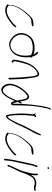

<svg xmlns="http://www.w3.org/2000/svg" viewBox="1140 -1920 867 3187"><g transform="rotate(90 1573.5 -326.5)"><path d="M48 -26C59 -1 98 18 142 20C214 24 284 -17 340 -60C370 -82 408 -112 424 -135C432 -148 434 -158 428 -161V-162C423 -166 412 -159 409 -154L408 -153C372 -109 313 -67 267 -39C225 -13 153 9 98 -18C76 -30 65 -39 71 -75C71 -90 77 -110 84 -132C112 -219 178 -300 231 -354C256 -382 280 -402 308 -410H309C318 -411 326 -412 333 -413C348 -415 373 -416 384 -419C397 -422 409 -423 413 -428V-429C423 -447 415 -451 397 -448H396C385 -445 381 -443 380 -448C360 -446 344 -446 324 -442C292 -436 264 -411 232 -378C192 -338 141 -271 111 -218C81 -164 49 -77 66 -33ZM443 -142H442Z M557 -352C518 -279 525 -209 548 -163C566 -127 601 -92 633 -72C661 -54 701 -37 747 -48C821 -63 883 -115 910 -195C933 -254 933 -317 930 -364L927 -391L930 -394C951 -411 925 -423 919 -430C918 -438 917 -444 914 -450V-451C905 -476 887 -507 870 -518H869L861 -525C853 -535 836 -513 844 -503L852 -496C858 -491 869 -475 877 -464L887 -450L870 -455C843 -464 814 -467 780 -467C739 -469 703 -462 665 -449C622 -436 581 -396 557 -352ZM555 -224C546 -306 597 -398 667 -420C700 -431 736 -438 772 -436C820 -436 861 -430 894 -407L895 -406L897 -395C906 -341 912 -269 885 -193C853 -104 777 -52 696 -69C641 -84 595 -122 571 -174C563 -189 557 -205 555 -224ZM852 -496H851ZM935 -410Z M981 -195C972 -155 966 -115 981 -100C988 -91 993 -87 999 -87H1006C1012 -87 1017 -93 1019 -100C1021 -107 1018 -113 1012 -113H1006L1005 -114C989 -126 1000 -164 1007 -195L1022 -258C1028 -279 1034 -301 1041 -324C1066 -408 1115 -473 1172 -504C1192 -516 1209 -526 1223 -508C1231 -499 1235 -484 1240 -465C1245 -443 1249 -417 1251 -387C1262 -301 1265 -249 1269 -139L1273 -42C1272 -22 1298 -34 1299 -49L1296 -146C1293 -258 1289 -308 1275 -395C1268 -447 1263 -503 1241 -529C1220 -552 1198 -546 1167 -528C1137 -509 1107 -482 1082 -451C1042 -404 1017 -336 996 -258ZM1172 -504Z M1384 -134C1361 -64 1368 -11 1390 28C1409 62 1446 97 1495 83C1563 60 1613 -38 1652 -129L1657 -140L1660 -129C1664 -107 1680 -73 1701 -75C1716 -77 1728 -93 1728 -114C1729 -272 1729 -452 1773 -644C1777 -667 1782 -685 1787 -699L1797 -722C1801 -732 1800 -738 1794 -740C1788 -742 1782 -738 1778 -727L1769 -705C1763 -688 1756 -668 1751 -643C1746 -620 1741 -593 1736 -561C1721 -461 1709 -353 1704 -260L1703 -235C1702 -197 1701 -160 1702 -126V-93L1692 -121C1689 -129 1686 -137 1683 -146L1682 -147C1680 -160 1675 -171 1673 -182L1700 -250C1698 -249 1694 -247 1694 -246C1693 -249 1690 -250 1688 -251C1678 -253 1675 -245 1670 -231L1664 -217L1663 -230C1656 -280 1647 -334 1619 -362C1582 -406 1515 -339 1474 -290C1438 -247 1404 -195 1384 -134ZM1395 -53C1393 -107 1419 -166 1445 -210C1471 -254 1508 -302 1545 -329C1564 -346 1587 -358 1604 -341C1619 -325 1630 -289 1634 -261L1641 -215C1643 -202 1648 -188 1650 -177L1649 -175C1622 -106 1586 -27 1547 18V19C1519 50 1489 73 1454 52C1421 35 1396 -8 1395 -53ZM1545 -329V-328ZM1700 -250C1702 -251 1703 -252 1703 -252V-253C1703 -255 1704 -258 1704 -260Z M1877 -444C1875 -408 1870 -365 1866 -323C1863 -267 1863 -199 1868 -146C1870 -100 1876 -56 1885 -25C1891 -2 1898 18 1926 3C1948 -8 1972 -45 1989 -77H1990C2042 -161 2083 -269 2131 -362C2163 -417 2199 -480 2220 -539L2226 -553C2231 -568 2218 -578 2208 -568C2206 -566 2204 -562 2202 -557L2197 -544C2193 -535 2186 -522 2179 -504C2161 -461 2133 -413 2108 -370C2049 -264 2009 -129 1943 -42C1936 -33 1926 -18 1915 -18H1913L1914 -20C1912 -23 1908 -30 1906 -39C1889 -90 1892 -172 1890 -242C1890 -295 1893 -348 1898 -398C1900 -422 1901 -439 1905 -457L1906 -463C1912 -468 1922 -472 1923 -476C1925 -485 1921 -494 1914 -494C1910 -494 1908 -493 1905 -490H1904C1888 -479 1878 -470 1857 -490Z M2177 -26C2188 -1 2227 18 2271 20C2343 24 2413 -17 2469 -60C2499 -82 2537 -112 2553 -135C2561 -148 2563 -158 2557 -161V-162C2552 -166 2541 -159 2538 -154L2537 -153C2501 -109 2442 -67 2396 -39C2354 -13 2282 9 2227 -18C2205 -30 2194 -39 2200 -75C2200 -90 2206 -110 2213 -132C2241 -219 2307 -300 2360 -354C2385 -382 2409 -402 2437 -410H2438C2447 -411 2455 -412 2462 -413C2477 -415 2502 -416 2513 -419C2526 -422 2538 -423 2542 -428V-429C2552 -447 2544 -451 2526 -448H2525C2514 -445 2510 -443 2509 -448C2489 -446 2473 -446 2453 -442C2421 -436 2393 -411 2361 -378C2321 -338 2270 -271 2240 -218C2210 -164 2178 -77 2195 -33ZM2572 -142H2571Z M2755 -695C2753 -687 2760 -680 2768 -680C2776 -680 2782 -685 2784 -693C2786 -701 2780 -709 2772 -709C2764 -709 2757 -704 2755 -695ZM2690 -373C2685 -350 2680 -326 2674 -299C2668 -272 2662 -246 2656 -216L2637 -126C2629 -86 2619 -12 2616 19V30C2618 45 2642 42 2642 24L2643 14C2644 7 2645 -11 2648 -39C2659 -121 2680 -213 2700 -299C2706 -325 2710 -350 2716 -374C2723 -412 2733 -450 2745 -481L2752 -500C2754 -503 2753 -507 2752 -510C2746 -521 2732 -512 2727 -504L2721 -484C2709 -452 2697 -413 2690 -373ZM2716 -371Z M2718 -30C2716 -22 2720 -16 2726 -16C2736 -16 2740 -20 2744 -29L2749 -47C2765 -97 2796 -145 2817 -193C2829 -225 2846 -257 2855 -286C2862 -308 2870 -332 2880 -351L2894 -379L2912 -410C2930 -442 2953 -458 2980 -464L2993 -467C3009 -471 3027 -470 3044 -467C3062 -464 3076 -454 3095 -457H3096C3105 -457 3119 -458 3125 -460H3133C3148 -463 3153 -490 3136 -486H3129C3120 -484 3110 -484 3101 -482H3100C3095 -482 3092 -483 3088 -484L3073 -488C3066 -490 3060 -491 3053 -492L3032 -495C3015 -498 2997 -492 2980 -489L2964 -483C2957 -480 2949 -478 2943 -474C2921 -463 2909 -448 2894 -425L2882 -406L2885 -427C2890 -462 2893 -491 2886 -514H2885C2882 -532 2855 -516 2859 -504H2860C2861 -496 2864 -492 2864 -479C2865 -451 2858 -418 2850 -384C2847 -370 2844 -357 2840 -346C2836 -327 2830 -312 2827 -297L2822 -279C2821 -273 2818 -256 2813 -252V-250V-249V-247C2798 -213 2784 -178 2767 -145C2752 -113 2733 -80 2724 -50ZM2815 -188Z"/></g></svg>

Font: Stray Cat
Style: LtCnObl
Weight: 300
Version: Version 1.0